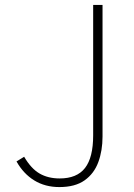

<svg xmlns="http://www.w3.org/2000/svg" viewBox="-20 -746 543 779"><path d="M221 13Q163 13 119 -14Q75 -41 47 -91L78 -110Q106 -62 140.5 -42Q175 -22 222 -22Q292 -22 325 -64.5Q358 -107 358 -197V-726H396V-192Q396 -135 379 -88.5Q362 -42 323.5 -14.5Q285 13 221 13Z"/></svg>

Font: Noto Sans HK Thin Thin
Style: Regular
Weight: 250
Version: Version 2.004-H2;hotconv 1.0.118;makeotfexe 2.5.65603